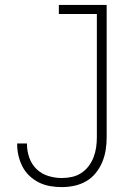

<svg xmlns="http://www.w3.org/2000/svg" viewBox="-20 -755 540 783"><path d="M232 8Q208 8 184.5 4Q161 0 139.5 -10.5Q118 -21 100.5 -37.5Q83 -54 72 -75Q61 -96 55.5 -119.5Q50 -143 50 -167V-170H90V-167Q90 -139 99.5 -112Q109 -85 129 -65.5Q149 -46 176.5 -37.5Q204 -29 232 -29Q253 -29 273.5 -33.5Q294 -38 311.5 -49.5Q329 -61 341.5 -77.5Q354 -94 361.5 -113.5Q369 -133 372 -153.5Q375 -174 375 -195V-698H220V-735H415V-195Q415 -169 411 -143.5Q407 -118 397 -94Q387 -70 370.5 -49.5Q354 -29 331.5 -16Q309 -3 283.5 2.5Q258 8 232 8Z"/></svg>

Font: Iosevka Term Curly Extralight
Style: Regular
Weight: 200
Designer: Belleve Invis
Foundry: Belleve Invis
Version: Version 32.3.0